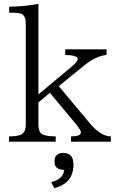

<svg xmlns="http://www.w3.org/2000/svg" viewBox="-20 -750 604 1003"><path d="M559.1 -9.8H351.1V-37.6Q402.8 -37.6 402.8 -58.6Q402.8 -68.8 379.9 -97.7L240.7 -265.1L180.7 -214.8V-101.1Q180.7 -56.2 203.6 -46.9Q226.6 -37.6 271 -37.6V-9.8H26.9V-37.6Q62 -37.6 83 -43.9Q114.7 -52.7 114.7 -101.1V-623Q114.7 -668.9 91.8 -677.7Q76.7 -684.1 27.8 -684.1V-714.8Q110.4 -716.3 180.7 -730V-256.8L355 -402.3Q386.2 -427.2 386.2 -441.9Q386.2 -461.4 320.8 -462.9V-492.2H536.6V-462.9Q482.4 -458.5 418.9 -407.2L287.1 -299.8L446.8 -108.9Q505.9 -37.6 559.1 -37.6ZM314.9 137.2Q264.6 137.2 264.6 94.7Q264.6 48.8 310.5 48.8Q363.8 48.8 363.8 109.9Q363.8 207.5 263.7 232.9L247.1 201.2Q312 186 314.9 137.2Z"/></svg>

Font: I.Ming
Style: Regular
Weight: 400
Designer: Ichiten Fonts Project
Version: Version 6.11; Dec 27, 2019